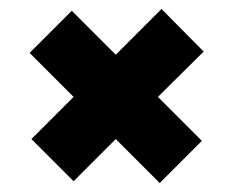

<svg xmlns="http://www.w3.org/2000/svg" viewBox="-20 -570 519 428"><path d="M238 -260 336 -162 430 -256 332 -354 434 -455 340 -550 238 -448 140 -546 46 -452 144 -354 50 -260 144 -166Z"/></svg>

Font: Righteous
Style: Regular
Weight: 400
Designer: Astigmatic (AOETI)
Foundry: Astigmatic (AOETI)
Version: Version 1.000